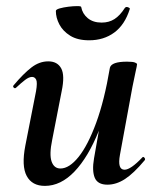

<svg xmlns="http://www.w3.org/2000/svg" viewBox="-20 -596 516 629"><path d="M127 13Q85 13 67.5 -19.5Q50 -52 63 -119L98 -297Q103 -326 98.5 -335Q94 -344 85 -344Q75 -344 62 -334Q49 -324 33 -309Q29 -305 25 -309Q21 -313 25 -317Q57 -355 83 -375Q109 -395 138 -395Q168 -395 180.5 -372Q193 -349 182 -297L151 -138Q141 -90 149 -67Q157 -44 178 -44Q207 -44 237.5 -82Q268 -120 295 -193.5Q322 -267 340 -374L358 -373Q339 -255 304 -168Q269 -81 224 -34Q179 13 127 13ZM332 9Q300 9 290.5 -13.5Q281 -36 288 -77L340 -374Q345 -394 396 -394Q416 -394 422.5 -391Q429 -388 429 -386Q429 -382 424 -360Q419 -338 414 -312L373 -89Q364 -40 388 -40Q398 -40 412.5 -50Q427 -60 446 -80Q449 -84 453 -79.5Q457 -75 454 -71Q418 -28 389.5 -9.5Q361 9 332 9ZM272 -464Q234 -464 210 -479Q186 -494 174.5 -516Q163 -538 163 -560Q163 -565 175.5 -568.5Q188 -572 204 -574Q220 -576 233 -576Q246 -576 246 -573Q250 -551 267.5 -536.5Q285 -522 313 -522Q337 -522 355 -533.5Q373 -545 389 -570Q393 -575 400 -572Q407 -569 405 -566Q389 -515 354.5 -489.5Q320 -464 272 -464Z"/></svg>

Font: Cormorant
Style: Bold Italic
Weight: 700
Italic angle: -10°
Designer: Christian Thalmann (Catharsis Fonts)
Foundry: Catharsis Fonts
Version: Version 4.000